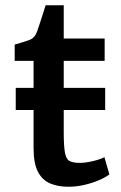

<svg xmlns="http://www.w3.org/2000/svg" viewBox="-20 -704 460 732"><path d="M241 8Q201.5 8 171.5 -4.5Q141.5 -17 124.8 -48.8Q108 -80.5 108 -139V-284.5H40V-369H108V-472H36V-534Q73 -544.5 92.5 -551.8Q112 -559 121 -583Q125 -594 130 -609.2Q135 -624.5 141 -643.2Q147 -662 154 -684H223V-557H379V-472H223V-369H381V-284.5H223V-200Q223 -146 227.8 -121.2Q232.5 -96.5 245.8 -89.8Q259 -83 285 -83Q299 -83 317.2 -86.2Q335.5 -89.5 352.2 -94.5Q369 -99.5 378 -105L397 -39Q382 -27.5 356.8 -16.8Q331.5 -6 301.2 1Q271 8 241 8Z"/></svg>

Font: Koeln Type Sans
Style: Regular
Weight: 400
Designer: Eben Sorkin
Foundry: Eben Sorkin
Version: Version 2.001